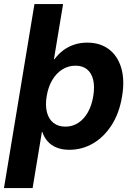

<svg xmlns="http://www.w3.org/2000/svg" viewBox="-44 -748 669 972"><path d="M306.6 10.3Q270.5 10.3 243.2 -0.7Q215.8 -11.7 197.8 -31.7Q179.7 -51.8 170.4 -79.6H168L121.1 204.1H-23.9L130.4 -727.5H275.4L229 -447.8H231.4Q250.5 -473.6 275.1 -492.4Q299.8 -511.2 330.6 -521.7Q361.3 -532.2 397.5 -532.2Q462.4 -532.2 506.8 -499Q551.3 -465.8 569.6 -404.8Q587.9 -343.8 574.2 -261.7Q561 -178.2 522.7 -117.2Q484.4 -56.2 428.7 -22.9Q373 10.3 306.6 10.3ZM287.1 -106.9Q322.8 -106.9 351.6 -125.5Q380.4 -144 400.4 -178.7Q420.4 -213.4 428.2 -261.7Q436 -309.6 427.7 -344Q419.4 -378.4 396.7 -397Q374 -415.5 338.4 -415.5Q301.8 -415.5 271.5 -396.5Q241.2 -377.4 220.7 -343Q200.2 -308.6 192.4 -261.7Q184.6 -214.8 193.6 -179.9Q202.6 -145 226.6 -126Q250.5 -106.9 287.1 -106.9Z"/></svg>

Font: Inter 28pt
Style: Bold Italic
Weight: 700
Italic angle: -9.3988°
Designer: Rasmus Andersson
Foundry: rsms
Version: Version 4.001;git-66647c0bb